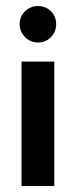

<svg xmlns="http://www.w3.org/2000/svg" viewBox="-20 -623 254 643"><path d="M52.1 0V-416.7H161.8V0ZM106.9 -480.6Q90.3 -480.6 76.4 -488.9Q62.5 -497.2 54.2 -511.1Q45.8 -525 45.8 -541.7Q45.8 -559.7 54.2 -573.3Q62.5 -586.8 76.4 -594.8Q90.3 -602.8 106.9 -602.8Q125 -602.8 138.5 -594.8Q152.1 -586.8 160.1 -573.3Q168.1 -559.7 168.1 -541.7Q168.1 -525 160.1 -511.1Q152.1 -497.2 138.5 -488.9Q125 -480.6 106.9 -480.6Z"/></svg>

Font: Afacad Flux SemiBold
Style: Regular
Weight: 600
Designer: Kristian Moeller
Foundry: Dicotype
Version: Version 1.100